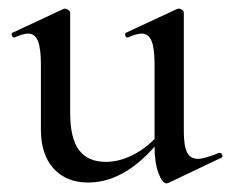

<svg xmlns="http://www.w3.org/2000/svg" viewBox="-20 -415 537 446"><path d="M75 -114V-266Q75 -303 68 -320Q61 -337 45 -337Q34 -337 14 -328H12Q9 -328 7.5 -333Q6 -338 9 -339L127 -394L131 -395Q134 -395 138.5 -392Q143 -389 143 -385V-152Q143 -94 163.5 -66.5Q184 -39 226 -39Q261 -39 297 -59.5Q333 -80 358 -115L363 -104Q279 9 185 9Q134 9 104.5 -23.5Q75 -56 75 -114ZM440 -46Q455 -46 489 -60H490Q494 -60 496 -55.5Q498 -51 495 -49L371 10L367 11Q357 11 348 -13Q339 -37 339 -76V-266Q339 -303 332 -320Q325 -337 309 -337Q298 -337 277 -328H275Q272 -328 271 -333Q270 -338 273 -339L391 -394L395 -395Q399 -395 403 -392Q407 -389 407 -385V-110Q407 -76 414.5 -61Q422 -46 440 -46Z"/></svg>

Font: Cormorant Infant Medium
Style: Regular
Weight: 500
Designer: Christian Thalmann (Catharsis Fonts)
Foundry: Catharsis Fonts
Version: Version 4.000